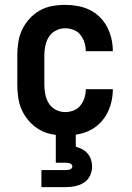

<svg xmlns="http://www.w3.org/2000/svg" viewBox="-20 -548 540 788"><path d="M247 8Q220 8 193 3Q166 -2 142.5 -15.5Q119 -29 100.5 -49.5Q82 -70 70.5 -94.5Q59 -119 55 -146Q51 -173 51 -200V-320Q51 -347 55 -374Q59 -401 70.5 -425.5Q82 -450 100.5 -470.5Q119 -491 142.5 -504.5Q166 -518 193 -523Q220 -528 247 -528Q273 -528 298.5 -523.5Q324 -519 347 -508Q370 -497 388.5 -479Q407 -461 419 -438.5Q431 -416 437 -390.5Q443 -365 443 -340Q443 -339 443 -338.5Q443 -338 443 -338H332Q332 -338 332 -338.5Q332 -339 332 -339Q332 -357 326.5 -374Q321 -391 310 -405Q299 -419 282 -425.5Q265 -432 247 -432Q227 -432 209 -422.5Q191 -413 180.5 -396.5Q170 -380 166 -360Q162 -340 162 -320V-200Q162 -180 166 -160Q170 -140 180.5 -123.5Q191 -107 209 -97.5Q227 -88 247 -88Q265 -88 282 -94.5Q299 -101 310 -115Q321 -129 326.5 -146Q332 -163 332 -181Q332 -181 332 -181.5Q332 -182 332 -182H443Q443 -182 443 -181.5Q443 -181 443 -180Q443 -155 437 -129.5Q431 -104 419 -81.5Q407 -59 388.5 -41Q370 -23 347 -12Q324 -1 298.5 3.5Q273 8 247 8ZM150 220V150H250Q254 150 258.5 149.5Q263 149 267 147.5Q271 146 274 142.5Q277 139 277 135Q277 131 274 127.5Q271 124 267 122.5Q263 121 258.5 120.5Q254 120 250 120H209V0H291V54Q305 58 317.5 64.5Q330 71 339.5 82Q349 93 353.5 107Q358 121 358 135Q358 155 349.5 173Q341 191 324.5 201.5Q308 212 288.5 216Q269 220 250 220Z"/></svg>

Font: Iosevka Julsh Curly
Style: Bold
Weight: 700
Designer: Belleve Invis
Foundry: Belleve Invis
Version: Version 15.0.2; ttfautohint (v1.8.4)